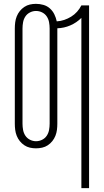

<svg xmlns="http://www.w3.org/2000/svg" viewBox="-20 -763 540 998"><path d="M403 215V-670Q378 -645 345.5 -631Q313 -617 278 -616V-120Q278 -104 276 -88Q274 -72 268 -57Q262 -42 252 -29.5Q242 -17 228.5 -8Q215 1 199 4.5Q183 8 167 8Q151 8 135.5 4.5Q120 1 106.5 -8Q93 -17 83 -29.5Q73 -42 67 -57Q61 -72 59 -88Q57 -104 57 -120V-615Q57 -631 59 -647Q61 -663 67 -678Q73 -693 83 -705.5Q93 -718 106.5 -727Q120 -736 135.5 -739.5Q151 -743 167 -743Q187 -743 206 -737.5Q225 -732 239.5 -719Q254 -706 262.5 -688.5Q271 -671 275 -652Q295 -653 314 -659.5Q333 -666 350 -676.5Q367 -687 380.5 -702Q394 -717 403 -735H443V215ZM167 -29Q184 -29 199 -36.5Q214 -44 223 -57.5Q232 -71 235 -87.5Q238 -104 238 -120V-615Q238 -631 235 -647.5Q232 -664 223 -677.5Q214 -691 199 -698.5Q184 -706 167 -706Q151 -706 136 -698.5Q121 -691 112 -677.5Q103 -664 100 -647.5Q97 -631 97 -615V-120Q97 -104 100 -87.5Q103 -71 112 -57.5Q121 -44 136 -36.5Q151 -29 167 -29Z"/></svg>

Font: Iosevka Extralight
Style: Regular
Weight: 200
Monospace: yes
Designer: Belleve Invis
Foundry: Belleve Invis
Version: Version 32.0.1; ttfautohint (v1.8.4)